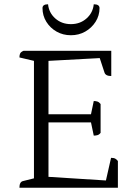

<svg xmlns="http://www.w3.org/2000/svg" viewBox="-20 -879 636 899"><path d="M71 0Q71 -27 87 -31L139 -44V-594L71 -610Q71 -622 74.5 -629Q78 -636 90 -641H501V-523Q474 -523 469 -540L447 -607L207 -594V-344H406L419 -406Q428 -406 436 -403.5Q444 -401 451 -392V-257Q444 -248 435.5 -246Q427 -244 419 -244L406 -306H207V-51L476 -34L500 -140Q513 -140 520 -136Q527 -132 532 -125V0ZM312 -714Q275 -714 245 -731Q215 -748 197 -777Q179 -806 179 -841Q179 -859 205 -859Q209 -819 239 -792.5Q269 -766 312 -766Q355 -766 385 -792.5Q415 -819 419 -859Q446 -859 446 -841Q446 -806 427.5 -777Q409 -748 379 -731Q349 -714 312 -714Z"/></svg>

Font: Petrona Light
Style: Regular
Weight: 300
Designer: Ringo R. Seeber
Foundry: Ringo R. Seeber
Version: Version 2.001; ttfautohint (v1.8.3)